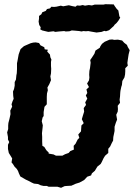

<svg xmlns="http://www.w3.org/2000/svg" viewBox="-20 -872 638 915"><path d="M271 23 254 18H241H212L203 14H187L174 11L161 5L142 3L131 -2L114 -11L103 -16L91 -23L77 -31L70 -46L66 -57L60 -67L50 -77L41 -91L35 -98L38 -117L32 -127L22 -143L18 -162V-182L24 -195L18 -207V-219L14 -241L19 -257V-274L20 -286L25 -305L30 -328L29 -345L38 -364L35 -375L40 -390L45 -401L43 -415L42 -436L47 -448L50 -464V-481L56 -493L58 -513L60 -523L61 -543V-571L63 -580L69 -613L74 -627L78 -638L94 -652L103 -656L126 -666L138 -669L150 -670L166 -667L173 -656L191 -647L193 -637L208 -635L205 -626L218 -612L220 -599L225 -588L223 -577V-558L224 -544L223 -522L220 -508L223 -490L215 -471L206 -455L208 -442L204 -427L203 -411V-399V-375L192 -363L188 -338V-319L183 -312L179 -294L184 -275L183 -264L180 -237L181 -220V-207V-196L182 -177L191 -172L201 -156L212 -145V-140L235 -136L247 -130H277L290 -137L307 -143L315 -152L332 -159L331 -177L340 -187L350 -207L358 -215L353 -231L366 -246L368 -274L379 -285L370 -304L375 -321L381 -340L379 -357L390 -372L386 -384L396 -402L389 -417L396 -429L392 -446L404 -457L395 -474L404 -489L406 -502L405 -516L406 -534L409 -548L412 -573L410 -586L419 -599L430 -616L435 -631L456 -645L458 -651L466 -663L479 -673L502 -683L515 -684L524 -682L542 -683L562 -679L572 -668L585 -658L589 -648L598 -633L593 -613L589 -587L587 -572L589 -559L577 -547V-532L576 -517L573 -503L563 -486L561 -467L558 -458L554 -439L553 -429L552 -412L550 -397L552 -382L541 -368L542 -352L541 -340L534 -325L538 -302L532 -287L526 -268V-248L523 -233L520 -219L519 -202L513 -191L505 -174L496 -163V-143L481 -130L474 -119L465 -100L460 -91L444 -78L432 -58L418 -46L414 -36L396 -30L381 -14L359 -2L343 3L340 4L320 13L301 14L288 15ZM210 -720 181 -727 172 -732 174 -742 167 -753 164 -769 166 -784V-796L177 -804L182 -814L198 -820L204 -829L218 -832L225 -840L237 -839L248 -840L270 -845L281 -842L308 -847L324 -843L340 -840L347 -846L361 -845L374 -848L385 -845L403 -848L418 -846L431 -850H439H473L482 -852L522 -851L526 -844L536 -830L544 -822L549 -794L553 -788L544 -773L536 -763L526 -754L522 -748L500 -728L485 -723L477 -725L464 -720L440 -717L411 -722L401 -724L389 -723L378 -724L368 -722L358 -724L336 -726L322 -727L311 -723L293 -722L286 -724L261 -722L243 -720L235 -723Z"/></svg>

Font: Winky Rough
Style: Bold Italic
Weight: 700
Italic angle: -8.97852°
Designer: Simon Atzbach
Foundry: typofactur
Version: Version 1.206; ttfautohint (v1.8.4.7-5d5b)